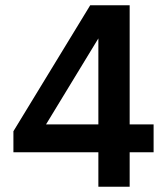

<svg xmlns="http://www.w3.org/2000/svg" viewBox="-20 -710 640 730"><path d="M31 -211 323 -690H473V-237H564V-131H473V0H354V-131H31ZM354 -237V-564L155 -237Z"/></svg>

Font: Radio Canada Medium
Style: Regular
Weight: 500
Designer: Charles Daoud, Etienne Aubert Bonn, Alexandre Saumier Demers, Jacques Le Bailly
Foundry: Radio-Canada
Version: Version 2.104; ttfautohint (v1.8.4.7-5d5b);gftools[0.9.28.de